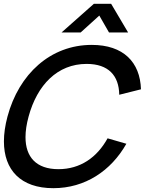

<svg xmlns="http://www.w3.org/2000/svg" viewBox="-38 -970 788 1005"><path d="M284.1 -800H384.1L481.8 -888.5L532.6 -800H632.6L543.8 -950H453.3ZM241.2 15C407.2 15 543 -75.5 623.5 -217.5L525.1 -246C469.7 -145.5 381.9 -84.5 267.9 -84.5C151.3 -84.5 95.5 -148.6 95.5 -252.1C95.5 -284.5 100.9 -320.7 111.7 -360C156.4 -525 262.5 -635.5 415.5 -635.5C529.5 -635.5 584.7 -574.5 586.2 -474L699.9 -502.5C695.4 -644.5 608.2 -735 442.2 -735C226.2 -735 60.8 -582.5 1.2 -360C-11.3 -313.3 -17.5 -269.7 -17.5 -230C-17.5 -80.2 70.5 15 241.2 15Z"/></svg>

Font: Manrope
Style: SemiBoldItalic
Weight: 600
Italic angle: -15°
Designer: Mikhail Sharanda
Foundry: Mikhail Sharanda
Version: Version 4.502;hotconv 1.0.109;makeotfexe 2.5.65596